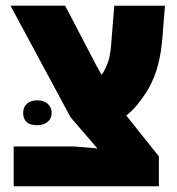

<svg xmlns="http://www.w3.org/2000/svg" viewBox="-20 -651 620 671"><path d="M27.8 0V-139.2H238.8L320.3 -132.3L226.6 -241.2L16.6 -631.3H207.5L317.9 -419.9L335.4 -389.2Q347.7 -408.2 356.4 -430.9Q365.2 -453.6 368.2 -492.2L379.4 -630.9H556.6L550.3 -554.7Q547.9 -518.1 544.9 -492.9Q542 -467.8 537.6 -447.3Q533.2 -426.8 526.4 -403.8Q519.5 -382.8 508.3 -359.1Q497.1 -335.4 476.1 -306.6Q465.3 -291 452.1 -276.1Q439 -261.2 421.4 -247.1L535.2 -104.5V0ZM109.9 -213.4Q61 -213.4 61 -256.3Q61 -277.3 74.5 -288.8Q87.9 -300.3 110.4 -300.3Q133.3 -300.3 147 -288.1Q160.6 -275.9 160.6 -256.3Q160.6 -237.3 146.7 -225.3Q132.8 -213.4 109.9 -213.4Z"/></svg>

Font: Open Sans SemiCondensed ExtraBold
Style: Regular
Weight: 800
Width: 4
Designer: Monotype Design Team
Foundry: Monotype Imaging Inc.
Version: Version 3.000